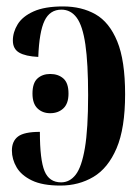

<svg xmlns="http://www.w3.org/2000/svg" viewBox="-20 -567 435 597"><path d="M168 10Q112 10 79 -6Q46 -22 31.5 -47Q17 -72 17 -99Q17 -128 36 -142.5Q55 -157 104 -157Q104 -70 118.5 -35Q133 0 170 0Q197 0 215.5 -24Q234 -48 244 -107Q254 -166 254 -271Q254 -370 245.5 -428.5Q237 -487 218.5 -512Q200 -537 171 -537Q135 -537 118.5 -502.5Q102 -468 99 -390Q59 -392 39.5 -403.5Q20 -415 20 -441Q20 -467 35 -491.5Q50 -516 84.5 -531.5Q119 -547 176 -547Q234 -547 277 -522.5Q320 -498 344.5 -438.5Q369 -379 369 -274Q369 -168 342.5 -106Q316 -44 270.5 -17Q225 10 168 10ZM136 -215Q112 -215 96.5 -230Q81 -245 81 -276Q81 -309 96.5 -323Q112 -337 136 -337Q161 -337 177 -323Q193 -309 193 -276Q193 -245 177 -230Q161 -215 136 -215Z"/></svg>

Font: Noto Serif Display ExtraCondensed SemiBold
Style: Regular
Weight: 600
Width: 2
Designer: Monotype Design Team
Foundry: Monotype Imaging Inc.
Version: Version 2.009